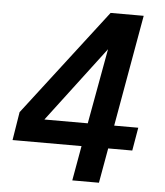

<svg xmlns="http://www.w3.org/2000/svg" viewBox="-52 -771 704 818"><g transform="rotate(5 300.0 -362.5)"><path d="M314 -149H19L38.5 -270L388 -725H529.5L445 -248H548L531 -149H428L401.5 0H287.5ZM332 -248 390.5 -570 146.5 -248Z"/></g></svg>

Font: JuliaMono BoldItalic
Style: Regular
Weight: 700
Italic angle: -9°
Monospace: yes
Designer: cormullion
Foundry: corm
Version: Version 0.049; ttfautohint (v1.8.4)